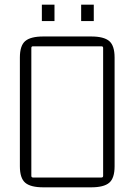

<svg xmlns="http://www.w3.org/2000/svg" viewBox="-20 -796 575 821"><path d="M213 -706H159V-776H213ZM381 -706H327V-776H381ZM65 -85V-550Q65 -601 88 -620.5Q111 -640 165 -640H370Q424 -640 447 -620.5Q470 -601 470 -550V-85Q470 -34 447 -14.5Q424 5 370 5H165Q111 5 88 -14.5Q65 -34 65 -85ZM414 -598H121Q114 -598 114 -591V-44Q114 -37 121 -37H414Q421 -37 421 -44V-591Q421 -598 414 -598Z"/></svg>

Font: Gemunu Libre ExtraLight
Style: Regular
Weight: 200
Designer: Puspanada Ekanayake, Sola Matas, Pathum Egodawatta, Kosala Senevirathne
Foundry: mooniak
Version: Version 1.100